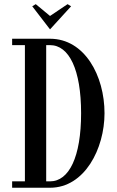

<svg xmlns="http://www.w3.org/2000/svg" viewBox="-20 -882 548 902"><path d="M297.5 -862.5 215 -807 148 -862.5 131.5 -852.5 215 -744 314 -852.5ZM215 -700H37V-670H97V-30H37V0H215C378 0 471 -184 471 -350C471 -526 378 -700 215 -700ZM197 -30V-670H215C304.5 -670 361 -555 361 -350C361 -145 304.5 -30 215 -30Z"/></svg>

Font: Picaflor 12 pt
Style: Regular
Weight: 400
Designer: Ariel Martín Pérez
Foundry: Tunera Type Foundry
Version: Version 1.000;hotconv 1.0.109;makeotfexe 2.5.65596